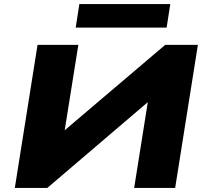

<svg xmlns="http://www.w3.org/2000/svg" viewBox="-20 -926 1015 946"><path d="M53 0 165 -705H366L296 -267L275 -264L794 -705H955L843 0H641L711 -440L732 -443L213 0ZM353 -790 371 -906H819L801 -790Z"/></svg>

Font: Nunito Sans 10pt Expanded Black
Style: Italic
Weight: 900
Width: 7
Italic angle: -9°
Designer: Vernon Adams
Foundry: Vernon Adams
Version: Version 3.101;gftools[0.9.27]